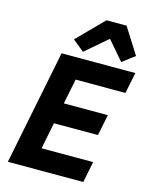

<svg xmlns="http://www.w3.org/2000/svg" viewBox="-138 -1041 886 1129"><g transform="rotate(15 305.5 -477.0)"><path d="M481 0H22L162 -698H611L585 -570H282L251 -417H519L493 -289H225L193 -128H507ZM367 -954H489L589 -796L514 -739L415 -854L281 -739L211 -796Z"/></g></svg>

Font: IBM Plex Sans Var
Style: Italic
Weight: 400
Italic angle: -11.31°
Designer: Mike Abbink, Paul van der Laan, Pieter van Rosmalen
Foundry: Bold Monday
Version: Version 1.001